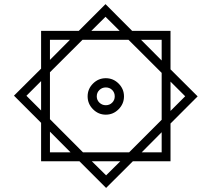

<svg xmlns="http://www.w3.org/2000/svg" viewBox="-20 -753 1028 933"><path d="M366.2 30.8H179.7V-156.2L47.9 -288.1L179.7 -419.4V-603H362.8L492.7 -732.9L622.1 -603H808.6V-416L940.4 -284.7L808.6 -152.8V30.8H625.5L495.6 160.2ZM423.8 -603H561.5L492.7 -671.4ZM765.6 -459V-559.6H665.5ZM222.7 -461.9 319.8 -559.6H222.7ZM222.7 -401.9V-173.8L383.3 -12.7H607.4L765.6 -170.9V-398.9L604.5 -559.6H380.9ZM405.8 -284.7Q405.8 -320.8 431.9 -346.9Q458 -373 494.1 -373Q530.3 -373 556.4 -346.9Q582.5 -320.8 582.5 -284.7Q582.5 -248.5 556.4 -222.2Q530.3 -195.8 494.1 -195.8Q458 -195.8 431.9 -222.2Q405.8 -248.5 405.8 -284.7ZM179.7 -358.9 108.4 -287.6 179.7 -216.3ZM808.6 -356.4V-213.9L879.9 -285.2ZM450.2 -284.7Q450.2 -266.6 463.1 -254.2Q476.1 -241.7 494.1 -241.7Q512.7 -241.7 525.1 -254.2Q537.6 -266.6 537.6 -284.7Q537.6 -303.2 525.1 -315.7Q512.7 -328.1 494.1 -328.1Q476.1 -328.1 463.1 -315.7Q450.2 -303.2 450.2 -284.7ZM222.7 -113.3V-12.7H322.8ZM668.5 -12.7H765.6V-110.4ZM564.5 30.8H426.3L495.6 99.1Z"/></svg>

Font: Vazirmatn RD UI Medium
Style: Regular
Weight: 500
Designer: Saber Rastikerdar
Foundry: Saber Rastikerdar
Version: Version 33.003